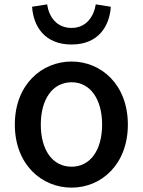

<svg xmlns="http://www.w3.org/2000/svg" viewBox="-20 -846 655 880"><path d="M308 14C444 14 566 -92 566 -275C566 -458 444 -564 308 -564C171 -564 48 -458 48 -275C48 -92 171 14 308 14ZM308 -82C221 -82 167 -158 167 -275C167 -391 221 -469 308 -469C394 -469 448 -391 448 -275C448 -158 394 -82 308 -82ZM308 -642C431 -642 482 -726 488 -815L419 -826C410 -771 376 -718 308 -718C238 -718 204 -771 196 -826L127 -815C133 -726 184 -642 308 -642Z"/></svg>

Font: ChiuKong Gothic CL Medium
Style: Regular
Weight: 500
Designer: Ryoko NISHIZUKA 西塚涼子 (kana, bopomofo & ideographs); Paul D. Hunt (Latin, Greek & Cyrillic); Sandoll Communications 산돌커뮤니
Foundry: Adobe
Version: Version 1.300